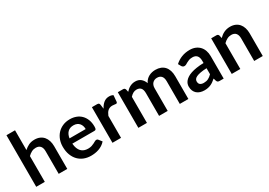

<svg xmlns="http://www.w3.org/2000/svg" viewBox="11 -1565 3357 2395"><g transform="rotate(-30 1690.0 -367.5)"><path d="M184.5 -458Q214.5 -486 250.5 -503.5Q286.5 -521 335 -521Q377 -521 409.5 -506.8Q442 -492.5 463.8 -466.8Q485.5 -441 496.8 -405.2Q508 -369.5 508 -326.5V0H384.5V-326.5Q384.5 -373.5 363 -399.2Q341.5 -425 297.5 -425Q265.5 -425 237.5 -410.5Q209.5 -396 184.5 -371V0H61V-743H184.5Z M720 -241Q723 -201.5 734 -172.8Q745 -144 763 -125.2Q781 -106.5 805.8 -97.2Q830.5 -88 860.5 -88Q890.5 -88 912.2 -95Q934 -102 950.2 -110.5Q966.5 -119 978.8 -126Q991 -133 1002.5 -133Q1018 -133 1025.5 -121.5L1061 -76.5Q1040.5 -52.5 1015 -36.2Q989.5 -20 961.8 -10.2Q934 -0.5 905.2 3.5Q876.5 7.5 849.5 7.5Q796 7.5 750 -10.2Q704 -28 670 -62.8Q636 -97.5 616.5 -148.8Q597 -200 597 -267.5Q597 -320 614 -366.2Q631 -412.5 662.8 -446.8Q694.5 -481 740.2 -501Q786 -521 843.5 -521Q892 -521 933 -505.5Q974 -490 1003.5 -460.2Q1033 -430.5 1049.8 -387.2Q1066.5 -344 1066.5 -288.5Q1066.5 -260.5 1060.5 -250.8Q1054.5 -241 1037.5 -241ZM955.5 -315.5Q955.5 -339.5 948.8 -360.8Q942 -382 928.5 -398Q915 -414 894.2 -423.2Q873.5 -432.5 846 -432.5Q792.5 -432.5 761.8 -402Q731 -371.5 722.5 -315.5Z M1275.5 -424Q1299.5 -470 1332.5 -496.2Q1365.5 -522.5 1410.5 -522.5Q1446 -522.5 1467.5 -507L1459.5 -414.5Q1457 -405.5 1452.2 -401.8Q1447.5 -398 1439.5 -398Q1432 -398 1417.2 -400.5Q1402.5 -403 1388.5 -403Q1368 -403 1352 -397Q1336 -391 1323.2 -379.8Q1310.5 -368.5 1300.8 -352.5Q1291 -336.5 1282.5 -316V0H1159V-513H1231.5Q1250.5 -513 1258 -506.2Q1265.5 -499.5 1268 -482Z M1532 0V-513H1607.5Q1631.5 -513 1639 -490.5L1647 -452.5Q1660.5 -467.5 1675.2 -480Q1690 -492.5 1706.8 -501.5Q1723.5 -510.5 1742.8 -515.8Q1762 -521 1785 -521Q1833.5 -521 1864.8 -494.8Q1896 -468.5 1911.5 -425Q1923.5 -450.5 1941.5 -468.8Q1959.5 -487 1981 -498.5Q2002.5 -510 2026.8 -515.5Q2051 -521 2075.5 -521Q2118 -521 2151 -508Q2184 -495 2206.5 -470Q2229 -445 2240.8 -409Q2252.5 -373 2252.5 -326.5V0H2129V-326.5Q2129 -375.5 2107.5 -400.2Q2086 -425 2044.5 -425Q2025.5 -425 2009.2 -418.5Q1993 -412 1980.8 -399.8Q1968.5 -387.5 1961.5 -369Q1954.5 -350.5 1954.5 -326.5V0H1830.5V-326.5Q1830.5 -378 1809.8 -401.5Q1789 -425 1749 -425Q1722 -425 1698.8 -411.8Q1675.5 -398.5 1655.5 -375.5V0Z M2357.5 -441.5Q2446 -522.5 2570.5 -522.5Q2615.5 -522.5 2651 -507.8Q2686.5 -493 2711 -466.8Q2735.5 -440.5 2748.2 -404Q2761 -367.5 2761 -324V0H2705Q2687.5 0 2678 -5.2Q2668.5 -10.5 2663 -26.5L2652 -63.5Q2632.5 -46 2614 -32.8Q2595.5 -19.5 2575.5 -10.5Q2555.5 -1.5 2532.8 3.2Q2510 8 2482.5 8Q2450 8 2422.5 -0.8Q2395 -9.5 2375 -27Q2355 -44.5 2344 -70.5Q2333 -96.5 2333 -131Q2333 -150.5 2339.5 -169.8Q2346 -189 2360.8 -206.5Q2375.5 -224 2399 -239.5Q2422.5 -255 2456.8 -266.5Q2491 -278 2536.5 -285.2Q2582 -292.5 2640.5 -294V-324Q2640.5 -375.5 2618.5 -400.2Q2596.5 -425 2555 -425Q2525 -425 2505.2 -418Q2485.5 -411 2470.5 -402.2Q2455.5 -393.5 2443.2 -386.5Q2431 -379.5 2416 -379.5Q2403 -379.5 2394 -386.2Q2385 -393 2379.5 -402ZM2640.5 -219Q2587 -216.5 2550.5 -209.8Q2514 -203 2492 -192.5Q2470 -182 2460.5 -168Q2451 -154 2451 -137.5Q2451 -105 2470.2 -91Q2489.5 -77 2520.5 -77Q2558.5 -77 2586.2 -90.8Q2614 -104.5 2640.5 -132.5Z M2992.5 -450Q3008 -465.5 3025.2 -478.8Q3042.5 -492 3061.8 -501.2Q3081 -510.5 3103 -515.8Q3125 -521 3151 -521Q3193 -521 3225.5 -506.8Q3258 -492.5 3279.8 -466.8Q3301.5 -441 3312.8 -405.2Q3324 -369.5 3324 -326.5V0H3200.5V-326.5Q3200.5 -373.5 3179 -399.2Q3157.5 -425 3113.5 -425Q3081.5 -425 3053.5 -410.5Q3025.5 -396 3000.5 -371V0H2877V-513H2952.5Q2976.5 -513 2984 -490.5Z"/></g></svg>

Font: Lato
Style: Bold
Weight: 700
Designer: Lukasz Dziedzic with Adam Twardoch and Botio Nikoltchev
Foundry: tyPoland Lukasz Dziedzic
Version: Version 2.010; 2014-09-01; http://www.latofonts.com/; ttfaut